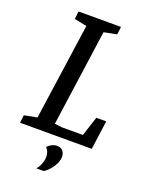

<svg xmlns="http://www.w3.org/2000/svg" viewBox="-156 -726 769 999"><g transform="rotate(20 228.5 -227.0)"><path d="M13 0 18 -43 89 -57 165 -591 96 -605 101 -648H336L331 -605L260 -591L185 -57L227 -52H342L377 -160H432L410 0ZM174 194Q187 179 194.5 159Q202 139 202 122Q202 109 198 96Q194 83 183 72Q195 60 208 53.5Q221 47 234 47Q259 47 269 61Q279 75 279 92Q279 118 260.5 147Q242 176 215 194Z"/></g></svg>

Font: Faustina Light Medium
Style: Italic
Weight: 500
Italic angle: -8°
Version: Version 1.200